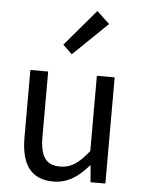

<svg xmlns="http://www.w3.org/2000/svg" viewBox="-59 -918 725 978"><g transform="rotate(5 303.5 -429.5)"><path d="M250 13C325 13 379 -26 430 -85H433L440 0H516V-543H425V-158C373 -93 334 -66 278 -66C206 -66 176 -109 176 -210V-543H85V-199C85 -61 136 13 250 13ZM288 -641 464 -811 399 -872 241 -686Z"/></g></svg>

Font: Noto Sans T Chinese Regular
Style: Regular
Weight: 400
Designer: Ryoko NISHIZUKA (kana & ideographs); Paul D. Hunt (Latin, Greek & Cyrillic); Wenlong ZHANG (bopomofo); Sandoll Communica
Foundry: Adobe Systems Incorporated
Version: Version 1.000;PS 1;hotconv 1.0.78;makeotf.lib2.5.61930